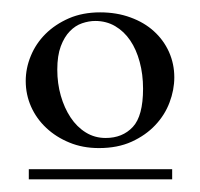

<svg xmlns="http://www.w3.org/2000/svg" viewBox="-20 -529 319 306"><path d="M257.8 -405.8Q257.8 -385.7 250.2 -365.7Q242.7 -345.7 227.5 -329.6Q212.4 -313.5 189.9 -303.2Q167.5 -293 137.7 -293Q111.8 -293 90.6 -301.8Q69.3 -310.5 53.7 -325.2Q38.1 -339.8 29.5 -359.1Q21 -378.4 21 -399.9Q21 -420.4 29.1 -439.9Q37.1 -459.5 52.5 -474.9Q67.9 -490.2 89.8 -499.8Q111.8 -509.3 139.6 -509.3Q166 -509.3 188 -501.2Q210 -493.2 225.3 -479.2Q240.7 -465.3 249.3 -446.3Q257.8 -427.2 257.8 -405.8ZM25.9 -243.2V-259.3H254.4V-243.2ZM208 -387.7Q208 -410.6 202.6 -430.4Q197.3 -450.2 187.5 -464.6Q177.7 -479 163.6 -487.3Q149.4 -495.6 131.8 -495.6Q121.6 -495.6 110.8 -491.9Q100.1 -488.3 91.3 -479.2Q82.5 -470.2 76.9 -455.3Q71.3 -440.4 71.3 -418Q71.3 -396 76.9 -376.5Q82.5 -356.9 92.5 -341.8Q102.5 -326.7 116.7 -317.9Q130.9 -309.1 148.4 -309.1Q175.3 -309.1 191.7 -326.7Q208 -344.2 208 -387.7Z"/></svg>

Font: Surma
Style: Regular
Weight: 400
Designer: Sue Lloyd-Williams
Foundry: Sylheti Translation And Research
Version: Version 3.000